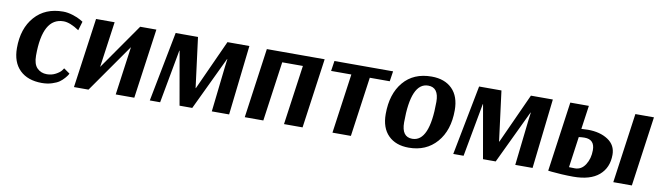

<svg xmlns="http://www.w3.org/2000/svg" viewBox="-34 -927 4637 1354"><g transform="rotate(10 2284.5 -250.0)"><path d="M464 -400Q398 -444 352 -444Q202 -444 202 -172Q202 -111 229.5 -83.5Q257 -56 299 -56Q334 -56 362.5 -71.5Q391 -87 402 -102L413 -118L456 -88Q454 -84 450.5 -77.5Q447 -71 432 -53.5Q417 -36 398.5 -23Q380 -10 347 0.5Q314 11 275 11Q174 11 117 -44.5Q60 -100 60 -202Q60 -342 134.5 -426.5Q209 -511 337 -511Q370 -511 406.5 -499.5Q443 -488 463 -476L483 -464Z M890 -500H1006L936 0H803L851 -347L608 0H504L574 -500H707L661 -172Z M1672 -500 1615 0H1491L1528 -328L1535 -382H1533L1351 0H1260L1193 -382H1191L1186 -354L1121 0H1047L1144 -500H1304L1350 -142H1352L1515 -500Z M2211 -500 2141 0H2008L2068 -427H1920L1860 0H1727L1797 -500Z M2690 -427H2547L2487 0H2355L2415 -427H2270L2281 -500H2701Z M3177 -305Q3177 -161 3102 -75Q3027 11 2902 11Q2809 11 2755.5 -42.5Q2702 -96 2702 -195Q2702 -339 2774.5 -425Q2847 -511 2976 -511Q3070 -511 3123.5 -457.5Q3177 -404 3177 -305ZM2963 -444Q2840 -444 2840 -159Q2840 -55 2916 -55Q3039 -55 3039 -341Q3039 -444 2963 -444Z M3845 -500 3788 0H3664L3701 -328L3708 -382H3706L3524 0H3433L3366 -382H3364L3359 -354L3294 0H3220L3317 -500H3477L3523 -142H3525L3688 -500Z M4569 -500 4499 0H4366L4436 -500ZM4103 -500 4079 -331Q4103 -333 4126 -333Q4213 -333 4270 -295.5Q4327 -258 4327 -189Q4327 -96 4264.5 -42.5Q4202 11 4080 11Q4042 11 3997 8.5Q3952 6 3926 3L3900 0L3970 -500ZM4112 -274Q4095 -274 4071 -271L4040 -50Q4056 -49 4082 -49Q4129 -49 4157 -93Q4185 -137 4185 -197Q4185 -274 4112 -274Z"/></g></svg>

Font: Arsenal
Style: Bold Italic
Weight: 700
Italic angle: -9°
Designer: Andrij Shevchenko
Foundry: Stairsfor.com
Version: Version 1.000